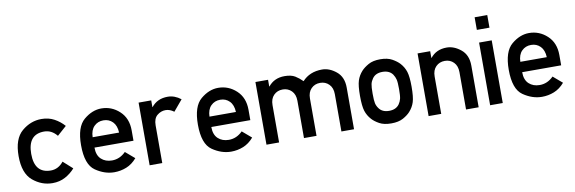

<svg xmlns="http://www.w3.org/2000/svg" viewBox="-51 -1117 4577 1529"><g transform="rotate(-10 2237.0 -352.5)"><path d="M383.3 -148.4 458.5 -81.1Q425.3 -43 379.6 -18.3Q334 6.3 276.4 6.3Q188.5 6.3 117.4 -53.5Q46.4 -113.3 46.4 -252.4Q46.4 -391.6 117.4 -451.9Q188.5 -512.2 276.4 -512.2Q334 -512.2 379.6 -487.3Q425.3 -462.4 458.5 -424.3L383.3 -357.4Q340.3 -410.2 280.3 -410.2Q148.4 -410.2 148.4 -252.4Q148.4 -95.2 280.3 -95.2Q340.8 -95.2 383.3 -148.4Z M968.8 -214.4H653.3Q653.3 -151.9 687.3 -120.6Q721.2 -89.4 773.9 -89.4Q836.9 -89.4 885.3 -138.2L959 -75.2Q921.4 -31.2 874.3 -12.5Q827.1 6.3 775.9 6.3Q697.8 6.3 624.5 -44.2Q551.3 -94.7 551.3 -251Q551.3 -398.9 618.9 -455.6Q686.5 -512.2 760.3 -512.2Q843.8 -512.2 906.2 -454.3Q968.8 -396.5 968.8 -298.3ZM653.3 -298.3H867.2Q864.7 -355.5 835 -385.7Q805.2 -416 760.3 -416Q714.8 -416 684.8 -385.7Q654.8 -355.5 653.3 -298.3Z M1061.5 0.5V-506.3H1163.6V-452.1H1165.5Q1212.9 -512.2 1297.4 -512.2Q1353 -512.2 1403.3 -473.1L1329.6 -385.3Q1296.4 -410.2 1262.2 -410.2Q1224.6 -410.2 1194.1 -385Q1163.6 -359.9 1163.6 -304.2V0.5Z M1913.6 -214.4H1598.1Q1598.1 -151.9 1632.1 -120.6Q1666 -89.4 1718.8 -89.4Q1781.7 -89.4 1830.1 -138.2L1903.8 -75.2Q1866.2 -31.2 1819.1 -12.5Q1772 6.3 1720.7 6.3Q1642.6 6.3 1569.3 -44.2Q1496.1 -94.7 1496.1 -251Q1496.1 -398.9 1563.7 -455.6Q1631.3 -512.2 1705.1 -512.2Q1788.6 -512.2 1851.1 -454.3Q1913.6 -396.5 1913.6 -298.3ZM1598.1 -298.3H1812Q1809.6 -355.5 1779.8 -385.7Q1750 -416 1705.1 -416Q1659.7 -416 1629.6 -385.7Q1599.6 -355.5 1598.1 -298.3Z M2006.3 0.5V-506.3H2108.4V-452.1H2110.4Q2158.7 -512.2 2242.2 -512.2Q2295.4 -512.2 2326.7 -493.2Q2357.9 -474.1 2385.3 -446.3Q2445.3 -512.2 2545.4 -512.2Q2604.5 -512.2 2659.4 -467.3Q2714.4 -422.4 2714.4 -336.4V0.5H2612.3V-301.3Q2612.3 -352.5 2583.5 -381.3Q2554.7 -410.2 2512.2 -410.2Q2468.3 -410.2 2439.7 -381.3Q2411.1 -352.5 2411.1 -301.3V0.5H2309.6V-301.3Q2309.6 -352.5 2280.8 -381.3Q2252 -410.2 2209.5 -410.2Q2165.5 -410.2 2137 -381.3Q2108.4 -352.5 2108.4 -301.3V0.5Z M2807.1 -253.4Q2807.1 -335 2819.8 -375Q2832.5 -415 2861.8 -447.3Q2882.8 -470.2 2919.7 -491.2Q2956.5 -512.2 3016.1 -512.2Q3074.7 -512.2 3111.8 -491.2Q3148.9 -470.2 3169.9 -447.3Q3199.2 -415 3211.9 -375Q3224.6 -335 3224.6 -253.4Q3224.6 -170.4 3211.9 -130.4Q3199.2 -90.3 3169.9 -58.1Q3148.9 -34.7 3111.8 -14.2Q3074.7 6.3 3016.1 6.3Q2956.5 6.3 2919.7 -14.2Q2882.8 -34.7 2861.8 -58.1Q2832.5 -90.3 2819.8 -130.4Q2807.1 -170.4 2807.1 -253.4ZM3123 -252.4Q3123 -307.6 3117.4 -330.1Q3111.8 -352.5 3098.1 -373Q3071.3 -410.2 3016.1 -410.2Q2960 -410.2 2934.1 -373Q2919.4 -352.5 2914.3 -330.1Q2909.2 -307.6 2909.2 -253.4Q2909.2 -197.8 2914.3 -175Q2919.4 -152.3 2934.1 -132.3Q2960 -95.2 3016.1 -95.2Q3071.3 -95.2 3098.1 -132.3Q3111.8 -152.3 3117.4 -174.8Q3123 -197.3 3123 -252.4Z M3317.4 0.5V-506.3H3419.4V-452.1H3421.4Q3468.8 -512.2 3553.2 -512.2Q3612.3 -512.2 3667.2 -467.3Q3722.2 -422.4 3722.2 -336.4V0.5H3620.1V-301.3Q3620.1 -352.5 3591.6 -381.3Q3563 -410.2 3520.5 -410.2Q3476.6 -410.2 3448 -381.3Q3419.4 -352.5 3419.4 -301.3V0.5Z M3814.9 0.5V-506.3H3917V0.5ZM3814.9 -608.9V-710.9H3917V-608.9Z M4427.2 -214.4H4111.8Q4111.8 -151.9 4145.8 -120.6Q4179.7 -89.4 4232.4 -89.4Q4295.4 -89.4 4343.8 -138.2L4417.5 -75.2Q4379.9 -31.2 4332.8 -12.5Q4285.6 6.3 4234.4 6.3Q4156.2 6.3 4083 -44.2Q4009.8 -94.7 4009.8 -251Q4009.8 -398.9 4077.4 -455.6Q4145 -512.2 4218.8 -512.2Q4302.2 -512.2 4364.7 -454.3Q4427.2 -396.5 4427.2 -298.3ZM4111.8 -298.3H4325.7Q4323.2 -355.5 4293.5 -385.7Q4263.7 -416 4218.8 -416Q4173.3 -416 4143.3 -385.7Q4113.3 -355.5 4111.8 -298.3Z"/></g></svg>

Font: Alte DIN 1451 Mittelschrift
Style: Regular
Weight: 400
Designer: Peter Wiegel
Foundry: Peter Wiegel
Version: Version 1.002 September 20, 2019